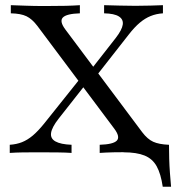

<svg xmlns="http://www.w3.org/2000/svg" viewBox="-20 -591 682 742"><path d="M608.9 130.6Q601.6 80.6 585.5 51.6Q569.4 22.6 538.7 10.1Q508.1 -2.4 457.3 -2.4L516.9 -21L614.5 -31.5H633.1Q633.1 -4.8 633.9 22.6Q634.7 50 636.7 77Q638.7 104 641.1 130.6ZM365.3 0V-31.5Q417.7 -33.1 431.5 -47.6Q445.2 -62.1 421.8 -93.5L124.2 -491.1Q104 -517.7 82.3 -528.2Q60.5 -538.7 21.8 -539.5V-571Q45.2 -570.2 78.6 -569Q112.1 -567.7 152.4 -567.7Q201.6 -567.7 234.7 -568.5Q267.7 -569.4 288.7 -571V-539.5Q237.1 -537.9 223 -523.4Q208.9 -508.9 232.3 -477.4L529.8 -79.8Q550 -53.2 572.2 -43.1Q594.4 -33.1 632.3 -31.5V0Q609.7 -0.8 575.8 -2Q541.9 -3.2 500.8 -3.2Q451.6 -3.2 418.5 -2.4Q385.5 -1.6 365.3 0ZM17.7 0V-31.5Q43.5 -33.1 64.9 -41.5Q86.3 -50 106.9 -67.3Q127.4 -84.7 150.8 -113.7L294.4 -293.5L316.9 -272.6L206.5 -132.3Q180.6 -99.2 177.4 -77.4Q174.2 -55.6 194.4 -44.4Q214.5 -33.1 256.5 -31.5V0Q236.3 -1.6 202.4 -2Q168.5 -2.4 125.8 -2.4Q92.7 -2.4 66.5 -2Q40.3 -1.6 17.7 0ZM343.5 -286.3 316.9 -303.2 427.4 -444.4Q451.6 -475.8 454.4 -496Q457.3 -516.1 439.5 -527.4Q421.8 -538.7 382.3 -539.5V-571Q413.7 -570.2 443.1 -569.4Q472.6 -568.5 503.2 -568.5Q536.3 -568.5 562.1 -569.4Q587.9 -570.2 609.7 -571V-539.5Q583.9 -537.9 562.1 -529Q540.3 -520.2 520.2 -503.2Q500 -486.3 477.4 -457.3Z"/></svg>

Font: Playfair 12pt
Style: Regular
Weight: 400
Designer: Claus Eggers Sørensen
Foundry: Claus Eggers Sørensen
Version: Version 2.000;gftools[0.9.28]